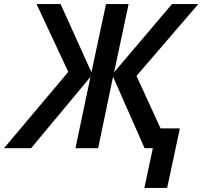

<svg xmlns="http://www.w3.org/2000/svg" viewBox="-75 -734 1002 951"><path d="M263.2 -377.9 106 -713.9H225.1L377.9 -376L450.2 -713.9H562L490.2 -376L776.9 -713.9H907.2L601.1 -357.9L720.2 -98.1H815.9L752.9 196.8H640.1L682.1 0H641.1L484.9 -354L411.1 0H298.8L373 -353L79.1 0H-55.2Z"/></svg>

Font: Open Sans Semibold
Style: Italic
Weight: 600
Italic angle: -12°
Foundry: Ascender Corporation
Version: Version 1.10